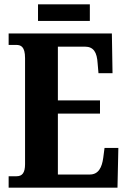

<svg xmlns="http://www.w3.org/2000/svg" viewBox="-20 -869 590 889"><path d="M156 -772H396V-849H156ZM20 0H524L528 -184H464L458 -138C452 -94 436 -61 396 -61H248V-343H443V-404H248V-653H373C414 -653 429 -626 432 -576L436 -530H501L498 -714H20V-661H55C76 -661 96 -654 96 -600V-109C96 -69 83 -53 57 -53H20Z"/></svg>

Font: Noto Serif Armenian ExtraCondensed ExtraBold
Style: Regular
Weight: 800
Width: 2
Designer: Monotype Design Team
Foundry: Monotype Imaging Inc.
Version: Version 2.008